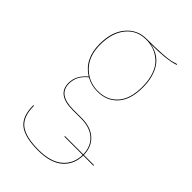

<svg xmlns="http://www.w3.org/2000/svg" viewBox="-225 -619 887 887"><g transform="rotate(45 219.0 -175.5)"><path d="M438 57.1V61H371.6Q370.6 121.1 329.1 156.7Q287.6 192.4 207 192.4Q120.6 192.4 82.3 162.4Q43.9 132.3 43.9 59.6H47.9Q47.9 130.4 85.2 159.4Q122.6 188.5 207 188.5Q285.2 188.5 325.9 153.8Q366.7 119.1 367.7 61H248V57.1H367.7Q366.7 5.9 334 -23.4Q301.3 -52.7 242.7 -52.7H188Q85.9 -52.7 85.9 -127.9Q85.9 -177.7 131.3 -214.8Q60.1 -259.3 60.1 -356.9Q60.1 -435.5 98.6 -481.4Q137.2 -527.3 198.2 -527.3Q258.8 -527.3 295.7 -529.8Q332.5 -532.2 346.2 -535.2Q359.9 -538.1 379.4 -544.4L380.9 -540.5Q332 -523.4 227.1 -523.4Q286.1 -513.7 315.2 -469.2Q344.2 -424.8 344.2 -356Q344.2 -276.9 307.4 -235.4Q270.5 -193.8 208.5 -193.8Q168 -193.8 134.8 -212.9Q89.8 -178.2 89.8 -127.9Q89.8 -56.6 188 -56.6H242.7Q303.2 -56.6 336.9 -25.9Q370.6 4.9 371.6 57.1ZM64.5 -356.9Q64.5 -281.7 106.7 -239.5Q148.9 -197.3 208.5 -197.3Q268.6 -197.3 304.4 -237.8Q340.3 -278.3 340.3 -356Q340.3 -399.9 328.6 -433.3Q316.9 -466.8 296.4 -485.8Q275.9 -504.9 251.2 -514.2Q226.6 -523.4 198.2 -523.4Q137.2 -523.4 100.8 -478Q64.5 -432.6 64.5 -356.9Z"/></g></svg>

Font: Fira Sans Compressed Four
Style: Regular
Weight: 100
Width: 1
Designer: Carrois Corporate & Edenspiekermann AG
Foundry: Carrois Corporate GbR & Edenspiekermann AG
Version: Version 4.203;PS 004.203;hotconv 1.0.88;makeotf.lib2.5.64775